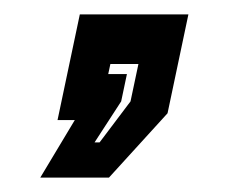

<svg xmlns="http://www.w3.org/2000/svg" viewBox="-20 -167 319 267"><path d="M36 80 84 0H60L91 -147H242L213 -9.5L131.5 80ZM111.5 31H118.5L161.5 -26L172.5 -78H133.5L130.5 -64H156.5L148.5 -26Z"/></svg>

Font: Tourney Condensed Regular
Style: Bold Italic
Weight: 700
Width: 3
Italic angle: -12°
Designer: Tyler Finck
Foundry: Etcetera Type Co
Version: Version 1.010; ttfautohint (v1.8.3)